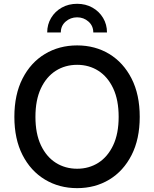

<svg xmlns="http://www.w3.org/2000/svg" viewBox="-20 -975 807 1005"><path d="M383.8 9.8Q289.6 9.8 215.1 -35.2Q140.6 -80.1 97.9 -163.6Q55.2 -247.1 55.2 -363.3Q55.2 -480 97.9 -563.7Q140.6 -647.5 215.1 -692.4Q289.6 -737.3 383.8 -737.3Q478 -737.3 552 -692.4Q626 -647.5 668.7 -563.7Q711.4 -480 711.4 -363.3Q711.4 -247.1 668.7 -163.3Q626 -79.6 552 -34.9Q478 9.8 383.8 9.8ZM383.8 -91.8Q445.8 -91.8 494.9 -123Q543.9 -154.3 572.5 -214.8Q601.1 -275.4 601.1 -363.3Q601.1 -451.7 572.5 -512.5Q543.9 -573.2 494.9 -604.5Q445.8 -635.7 383.8 -635.7Q321.3 -635.7 272 -604.5Q222.7 -573.2 194.1 -512.5Q165.5 -451.7 165.5 -363.3Q165.5 -275.4 194.1 -214.8Q222.7 -154.3 272 -123Q321.3 -91.8 383.8 -91.8ZM383.8 -955.1Q428.2 -955.1 463.6 -935.3Q499 -915.5 519.5 -881.3Q540 -847.2 540 -805.2H468.3Q468.3 -839.8 443.1 -862.1Q418 -884.3 383.8 -884.3Q349.1 -884.3 323.7 -862.1Q298.3 -839.8 298.3 -805.2H227.1Q227.1 -847.2 247.6 -881.3Q268.1 -915.5 303.5 -935.3Q338.9 -955.1 383.8 -955.1Z"/></svg>

Font: Inter Medium
Style: Regular
Weight: 500
Designer: Rasmus Andersson
Foundry: rsms
Version: Version 4.001;git-9221beed3